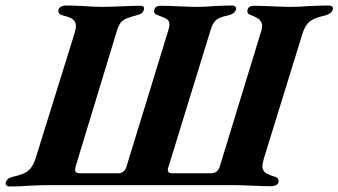

<svg xmlns="http://www.w3.org/2000/svg" viewBox="-60 -675 1230 698"><path d="M-39 -11Q-35 -28 -11 -33Q27 -41 43.5 -55Q60 -69 70 -101L211 -554Q216 -571 216 -580Q216 -596 205 -604.5Q194 -613 168 -619Q158 -622 154.5 -627Q151 -632 153 -641Q155 -647 162.5 -651Q170 -655 178 -655Q197 -655 245 -653Q281 -650 314 -650Q332 -650 380 -652Q428 -654 450 -654Q467 -654 463 -640Q461 -631 454.5 -626.5Q448 -622 435 -619Q399 -610 386 -600Q373 -590 365 -563L215 -70L213 -58Q213 -45 230 -45H368Q381 -45 388.5 -51Q396 -57 400 -70L552 -565Q556 -577 556 -586Q556 -598 547.5 -604.5Q539 -611 516 -619Q506 -622 502.5 -626.5Q499 -631 501 -640Q505 -654 524 -654Q546 -654 592 -652Q636 -650 655 -650Q687 -650 720 -653Q764 -655 783 -655Q791 -655 795.5 -651Q800 -647 798 -641Q794 -625 770 -619Q738 -613 725.5 -602Q713 -591 706 -567L553 -70Q550 -63 550 -57Q550 -45 567 -45H705Q732 -45 739 -70L890 -563Q893 -572 893 -580Q893 -594 883.5 -603Q874 -612 855 -619Q845 -622 841.5 -626.5Q838 -631 840 -640Q844 -654 863 -654Q885 -654 931 -652Q975 -650 994 -650Q1028 -650 1065 -653Q1115 -655 1135 -655Q1143 -655 1147.5 -651Q1152 -647 1150 -641Q1146 -626 1123 -619Q1085 -611 1067.5 -598Q1050 -585 1040 -554L900 -101Q894 -82 894 -70Q894 -56 904 -48Q914 -40 938 -33Q956 -28 952 -12Q951 -6 943.5 -2Q936 2 928 2Q903 2 857 0Q813 -2 795 -2H454H114Q95 -2 49 0Q11 3 -24 3Q-32 3 -36.5 -1Q-41 -5 -39 -11Z"/></svg>

Font: EB Garamond
Style: Bold Italic
Weight: 700
Italic angle: -17.2°
Designer: Georg Duffner and Octavio Pardo
Foundry: Georg Duffner
Version: Version 1.000